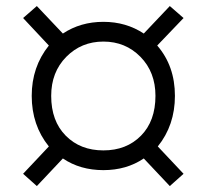

<svg xmlns="http://www.w3.org/2000/svg" viewBox="-20 -673 690 641"><path d="M150.9 -353Q150.9 -269 199.5 -220Q248 -170.9 325.2 -170.9Q402.3 -170.9 450.7 -220Q499 -269 499 -353Q499 -432.1 449 -483.2Q398.9 -534.2 325.2 -534.2Q251.5 -534.2 201.2 -483.2Q150.9 -432.1 150.9 -353ZM57.1 -92.8 143.1 -184.1Q85.9 -254.9 85.9 -353Q85.9 -449.7 143.1 -521L57.1 -612.8L103 -652.8L189.9 -561Q249 -600.1 325.2 -600.1Q400.9 -600.1 460 -561L546.9 -652.8L592.8 -612.8L504.9 -521Q564 -452.6 564 -353Q564 -254.9 506.8 -184.1L592.8 -92.8L546.9 -51.8L460 -144Q402.3 -105 325.2 -105Q247.6 -105 189.9 -144L103 -51.8Z"/></svg>

Font: Kreadon
Style: Regular
Weight: 400
Designer: kohakuno
Foundry: StudioGnu
Version: Version 1.000;Glyphs 3.1.2 (3151)